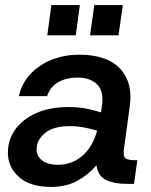

<svg xmlns="http://www.w3.org/2000/svg" viewBox="-20 -723 595 755"><path d="M181 12Q98 12 54.5 -27Q11 -66 11 -122Q11 -174 40.5 -214.5Q70 -255 123 -278.5Q176 -302 248 -302Q292 -302 324.5 -295Q357 -288 377 -281L381 -307Q389 -364 362 -391Q335 -418 285 -418Q243 -418 211 -401Q179 -384 165 -345H54Q67 -399 102.5 -435Q138 -471 187 -489.5Q236 -508 291 -508Q401 -508 452.5 -452.5Q504 -397 490 -303L468 -142Q463 -110 472.5 -101.5Q482 -93 513 -93H520L507 0H479Q429 0 397.5 -15Q366 -30 359 -73Q329 -37 285 -12.5Q241 12 181 12ZM124 -136Q124 -108 146.5 -91.5Q169 -75 207 -75Q262 -75 303 -109.5Q344 -144 362 -209Q341 -216 312.5 -221.5Q284 -227 255 -227Q189 -227 156.5 -199.5Q124 -172 124 -136ZM166 -584 182 -703H294L278 -584ZM334 -584 351 -703H463L446 -584Z"/></svg>

Font: Host Grotesk Medium
Style: Italic
Weight: 500
Italic angle: -8°
Designer: Doğukan Karapınar based on Poppins by Indian Type Foundry, Jonny Pinhorn
Foundry: Element Type
Version: Version 1.001; ttfautohint (v1.8.4.7-5d5b)